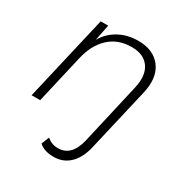

<svg xmlns="http://www.w3.org/2000/svg" viewBox="-170 -634 921 974"><g transform="rotate(30 291.0 -147.5)"><path d="M282 215Q225 215 195 187L213 142Q242 166 278 166Q357 166 382 61L464 -297Q482 -376 450 -421Q418 -466 348 -466Q267 -466 215 -416.5Q163 -367 144 -281L79 0H29L145 -500H189L170 -406Q197 -454 247 -482Q297 -510 361 -510Q450 -510 493.5 -452.5Q537 -395 515 -298L428 76Q412 143 374 179Q336 215 282 215Z"/></g></svg>

Font: Elaine Sans Light
Style: Italic
Weight: 300
Italic angle: -13°
Designer: Wei Huang
Foundry: Wei Huang
Version: Version 2.001;December 24, 2019;FontCreator 12.0.0.2547 64-b